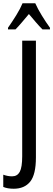

<svg xmlns="http://www.w3.org/2000/svg" viewBox="-68 -963 326 1176"><path d="M16 193Q82 193 117 149.5Q152 106 152 1V-714H68V-6Q68 62 53 89.5Q38 117 6 117Q-21 117 -48 107V182Q-22 193 16 193ZM148 -943H70Q57 -911 32 -870.5Q7 -830 -19 -793V-783H27Q44 -800 65.5 -825.5Q87 -851 109 -877Q131 -851 151.5 -827Q172 -803 192 -783H238V-793Q214 -826 188.5 -867.5Q163 -909 148 -943Z"/></svg>

Font: Noto Sans Display Condensed
Style: Regular
Weight: 400
Width: 3
Designer: Monotype Design Team
Foundry: Monotype Imaging Inc.
Version: Version 1.900